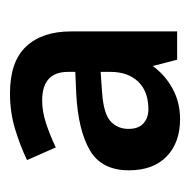

<svg xmlns="http://www.w3.org/2000/svg" viewBox="-18 -744 389 394"><g transform="rotate(-90 177.0 -547.5)"><path d="M182 -722Q247 -722 278 -689Q309 -656 309 -597V-379H251L238 -429Q219 -403 191 -388Q163 -373 129 -373Q81 -373 52.5 -400.5Q24 -428 24 -478Q24 -534 65 -558Q106 -582 180 -586L226 -588V-603Q226 -656 167 -656Q145 -656 120.5 -648Q96 -640 71 -628L45 -687Q74 -701 108.5 -711.5Q143 -722 182 -722ZM184 -533Q140 -530 124.5 -515.5Q109 -501 109 -479Q109 -458 120.5 -448Q132 -438 149 -438Q186 -438 206 -459Q226 -480 226 -516V-536Z"/></g></svg>

Font: Noto Sans Sinhala UI SemiCondensed SemiBold
Style: Regular
Weight: 600
Width: 4
Designer: Jelle Bosma - Monotype Design Team
Foundry: Monotype Imaging Inc.
Version: Version 2.006; ttfautohint (v1.8.4.7-5d5b)